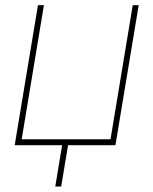

<svg xmlns="http://www.w3.org/2000/svg" viewBox="-20 -549 580 726"><path d="M35.6 0 123.5 -529.3H146L62 -22.5H397.9L481.9 -529.3H504.4L416.5 0ZM189 156.2 216.8 -11.7H239.3L211.4 156.2Z"/></svg>

Font: Inter 24pt Thin
Style: Italic
Weight: 250
Italic angle: -9.3988°
Version: Version 4.001;git-66647c0bb